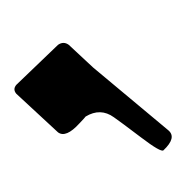

<svg xmlns="http://www.w3.org/2000/svg" viewBox="-16 -824 263 272"><g transform="rotate(-90 116.0 -688.5)"><path d="M76.7 -708Q55.7 -727.1 64 -738.3L118.7 -797.4Q125 -802.7 131.3 -797.4L188 -738.3Q193.4 -730.5 188 -723.1Q188 -723.1 155.8 -688.5L66.9 -582Q56.6 -569.8 38.6 -588.9Q35.2 -592.3 56.9 -620.8Q78.6 -649.4 85.4 -659.2Q99.1 -678.2 86.4 -699.2Q85.4 -699.7 76.7 -708Z"/></g></svg>

Font: Della Respira
Style: Regular
Weight: 500
Version: Version 0.201